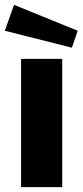

<svg xmlns="http://www.w3.org/2000/svg" viewBox="-24 -773 341 793"><path d="M233 0H63V-530H233ZM297 -646 273 -576 -4 -646 34 -753Z"/></svg>

Font: Morrison
Style: Bold
Weight: 700
Designer: Pablo Impallari, Rodrigo Fuenzalida (Modified by Dan O. Williams)
Version: Version 0.03;June 6, 2019;FontCreator 11.5.0.2425 64-bit; tt